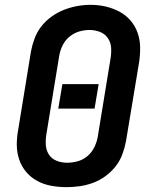

<svg xmlns="http://www.w3.org/2000/svg" viewBox="-20 -766 640 794"><path d="M255 8Q224 8 193 2.5Q162 -3 135.5 -17Q109 -31 89.5 -53.5Q70 -76 60 -104.5Q50 -133 49.5 -164.5Q49 -196 55 -228L108 -553Q113 -580 123 -607Q133 -634 151 -657Q169 -680 193.5 -697.5Q218 -715 245 -725.5Q272 -736 299.5 -741Q327 -746 355 -746Q387 -746 417 -739Q447 -732 473.5 -718Q500 -704 519.5 -681.5Q539 -659 549 -630.5Q559 -602 559.5 -570.5Q560 -539 555 -507L501 -182Q496 -155 486 -128Q476 -101 458 -78Q440 -55 416 -37.5Q392 -20 365 -10Q338 0 310 4Q282 8 255 8ZM257 -93Q279 -93 301 -99Q323 -105 341 -120Q359 -135 369.5 -156Q380 -177 384 -199L437 -523Q441 -546 439.5 -568.5Q438 -591 426 -608.5Q414 -626 393.5 -634Q373 -642 350 -642Q328 -642 306.5 -635.5Q285 -629 267 -614Q249 -599 239 -578.5Q229 -558 225 -536L172 -212Q168 -189 169.5 -166.5Q171 -144 182.5 -126.5Q194 -109 214.5 -101Q235 -93 257 -93ZM221 -317 238 -418H388L371 -317Z"/></svg>

Font: Iosevka Curly Extended
Style: Bold Italic
Weight: 700
Width: 7
Italic angle: -9°
Monospace: yes
Designer: Belleve Invis
Foundry: Belleve Invis
Version: Version 11.1.0; ttfautohint (v1.8.3)